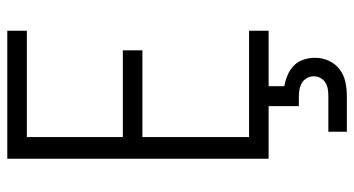

<svg xmlns="http://www.w3.org/2000/svg" viewBox="-248 -528 995 540"><g transform="rotate(-90 250.0 -257.5)"><path d="M74 0V-735H434V-680H135V-410H379V-355H135V-55H434V0ZM150 220V168H250Q260 168 269.5 166.5Q279 165 287.5 160Q296 155 301 146Q306 137 306 127Q306 117 301 108Q296 99 288 94Q280 89 270 87Q260 85 250 85H222V0H278V44Q294 47 309.5 53.5Q325 60 336.5 71.5Q348 83 353 99Q358 115 358 131Q358 151 349.5 169.5Q341 188 325 200Q309 212 289.5 216Q270 220 250 220Z"/></g></svg>

Font: Iosevka Light
Style: Regular
Weight: 300
Monospace: yes
Designer: Belleve Invis
Foundry: Belleve Invis
Version: Version 32.5.0; ttfautohint (v1.8.4)